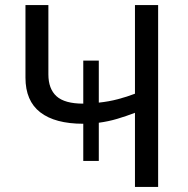

<svg xmlns="http://www.w3.org/2000/svg" viewBox="-20 -734 738 754"><path d="M601 -714V0H510V-291Q476 -278 441 -267.5Q406 -257 368 -252V-102H307V-248Q196 -248 138 -293Q80 -338 80 -429V-714H170V-442Q170 -385 202 -356Q234 -327 307 -327V-496H368V-331Q407 -335 443 -344.5Q479 -354 510 -366V-714Z"/></svg>

Font: Noto IKEA Latin
Style: Regular
Weight: 400
Designer: Monotype Design Team
Foundry: Monotype Imaging Inc.
Version: Version 1.0